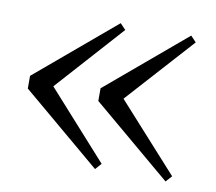

<svg xmlns="http://www.w3.org/2000/svg" viewBox="-58 -566 656 582"><g transform="rotate(10 270.0 -274.5)"><path d="M486 -50 243 -255V-294L486 -499L503 -481L317 -275L503 -69ZM269 -50 26 -255V-294L269 -499L286 -481L101 -275L286 -69Z"/></g></svg>

Font: Early Summer Mincho
Style: Regular
Weight: 400
Designer: GuiWonder
Version: Version 1.002